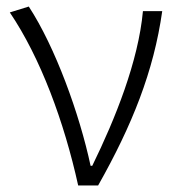

<svg xmlns="http://www.w3.org/2000/svg" viewBox="-20 -567 539 587"><path d="M219 0H280C384 -184 450 -349 476 -533H417C403 -380 333 -205 262 -60H257C223 -219 149 -423 68 -547L10 -529C104 -390 176 -195 219 0Z"/></svg>

Font: Noto Sans Japanese Light
Style: Regular
Weight: 300
Designer: Ryoko NISHIZUKA (kana & ideographs); Paul D. Hunt (Latin, Greek & Cyrillic); Wenlong ZHANG (bopomofo); Sandoll Communica
Foundry: Adobe Systems Incorporated
Version: Version 1.000;PS 1;hotconv 1.0.78;makeotf.lib2.5.61930